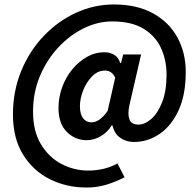

<svg xmlns="http://www.w3.org/2000/svg" viewBox="-20 -676 880 860"><path d="M368 164Q278 164 203 126.5Q128 89 83 16Q38 -57 38 -163Q38 -268 75 -358Q112 -448 176 -515Q240 -582 321 -619Q402 -656 490 -656Q593 -656 665 -616.5Q737 -577 774.5 -508.5Q812 -440 812 -354Q812 -251 779.5 -181Q747 -111 694 -75.5Q641 -40 580 -40Q546 -40 519 -58.5Q492 -77 484 -114H480Q461 -83 430.5 -65.5Q400 -48 368 -48Q317 -48 279.5 -85Q242 -122 242 -192Q242 -239 258 -284Q274 -329 303 -364.5Q332 -400 369 -421Q406 -442 448 -442Q474 -442 493 -429.5Q512 -417 518 -394H522L532 -432H612L560 -206Q551 -166 559.5 -142Q568 -118 600 -118Q629 -118 658 -143.5Q687 -169 706.5 -219Q726 -269 726 -342Q726 -406 701.5 -460Q677 -514 623.5 -547Q570 -580 482 -580Q418 -580 355.5 -549.5Q293 -519 241.5 -464Q190 -409 159 -335.5Q128 -262 128 -176Q128 -89 163 -30.5Q198 28 254.5 58Q311 88 376 88Q411 88 444.5 80Q478 72 506 56L538 118Q495 140 454 152Q413 164 368 164ZM390 -128Q426 -128 462 -179L496 -328Q481 -360 450 -360Q418 -360 392.5 -334Q367 -308 352.5 -271Q338 -234 338 -200Q338 -165 352 -146.5Q366 -128 390 -128Z"/></svg>

Font: Source Sans 3 Semibold
Style: Italic
Weight: 600
Italic angle: -11°
Designer: Paul D. Hunt
Foundry: Adobe
Version: Version 3.052;hotconv 1.1.0;makeotfexe 2.6.0